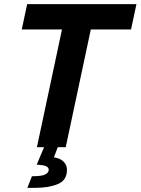

<svg xmlns="http://www.w3.org/2000/svg" viewBox="-20 -710 678 926"><path d="M85 -568 111 -690H638L612 -568H418L297 0H158L279 -568ZM112 196 134 140Q183 140 199 131Q215 122 215 109Q215 100 206.5 94Q198 88 177 86L157 84L199 -15L262 -9L240 49Q270 53 286.5 69.5Q303 86 303 109Q303 159 259.5 177.5Q216 196 150 196Z"/></svg>

Font: Radio Canada SemiBold
Style: Italic
Weight: 600
Italic angle: -12°
Designer: Charles Daoud, Etienne Aubert Bonn, Alexandre Saumier Demers, Jacques Le Bailly
Foundry: Radio-Canada
Version: Version 2.104; ttfautohint (v1.8.4.7-5d5b);gftools[0.9.28.de